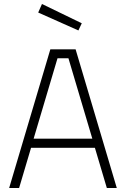

<svg xmlns="http://www.w3.org/2000/svg" viewBox="-20 -945 633 965"><path d="M26 0 233 -697H360L567 0H517L457 -202H136L76 0ZM149 -248H444L324 -652H269ZM374 -792 172 -882 191 -925 391 -828Z"/></svg>

Font: Cairo Play Light
Style: Regular
Weight: 300
Version: Version 3.119